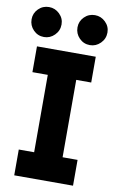

<svg xmlns="http://www.w3.org/2000/svg" viewBox="-99 -944 608 997"><g transform="rotate(10 204.5 -446.0)"><path d="M50 0V-136H131V-544H50V-680H360V-544H281V-136H360V0ZM319 -734Q286 -734 263 -757.5Q240 -781 240 -814Q240 -846 263 -869Q286 -892 319 -892Q351 -892 374.5 -869Q398 -846 398 -814Q398 -781 374.5 -757.5Q351 -734 319 -734ZM77 -734Q44 -734 21 -757.5Q-2 -781 -2 -814Q-2 -846 21 -869Q44 -892 77 -892Q109 -892 132.5 -869Q156 -846 156 -814Q156 -781 132.5 -757.5Q109 -734 77 -734Z"/></g></svg>

Font: Teachers
Style: Bold
Weight: 700
Designer: Alfredo Marco Pradil, Chank Diesel
Version: Version 1.001